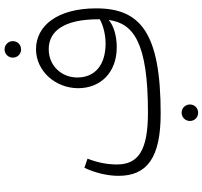

<svg xmlns="http://www.w3.org/2000/svg" viewBox="-44 -684 908 861"><g transform="rotate(-90 410.5 -253.0)"><path d="M620 -613C641 -613 657 -629 657 -650C657 -670 641 -687 620 -687C599 -687 583 -670 583 -650C583 -629 599 -613 620 -613ZM621 -546C522 -546 446 -458 446 -357C446 -256 517 -184 629 -184C678 -184 724 -196 752 -220C737 -109 651 -44 337 -44C169 -44 104 -86 104 -183C104 -226 112 -269 130 -315L89 -329C65 -278 53 -223 53 -176C53 -49 133 13 332 13C695 13 804 -78 804 -276C804 -450 726 -546 621 -546ZM647 -234C547 -234 494 -284 494 -361C494 -431 546 -489 621 -489C703 -489 755 -419 755 -267V-260C725 -243 681 -234 647 -234ZM336 107C315 107 299 124 299 144C299 165 315 181 336 181C357 181 373 165 373 144C373 124 357 107 336 107Z"/></g></svg>

Font: FiraGO Light
Style: Regular
Weight: 300
Designer: bBox Type
Foundry: bBox Type GmbH
Version: Version 1.001;PS 001.001;hotconv 1.0.88;makeotf.lib2.5.64775